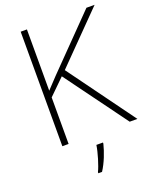

<svg xmlns="http://www.w3.org/2000/svg" viewBox="-168 -809 907 1125"><g transform="rotate(-20 285.0 -246.5)"><path d="M570 0 268 -414 563 -714H512L206 -401C183 -377 161 -354 141 -332V-714H102V0H141V-290L239 -386L522 0ZM333 68V61H292C286 104 262 183 246 214V221H269C299 175 321 116 333 68Z"/></g></svg>

Font: Noto Sans Canadian Aboriginal ExtraLight
Style: Regular
Weight: 200
Designer: Monotype Design Team, Typotheque's Kevin King
Foundry: Monotype Imaging Inc.
Version: Version 2.004